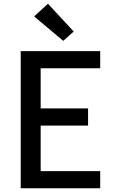

<svg xmlns="http://www.w3.org/2000/svg" viewBox="-20 -1009 640 1029"><path d="M91 0V-735H517V-643H198V-428H452V-336H198V-92H517V0ZM319 -790 163 -921 237 -989 375 -840Z"/></svg>

Font: Iosevka Custom SmBdEx
Style: Regular
Weight: 600
Width: 7
Monospace: yes
Designer: Belleve Invis
Foundry: Belleve Invis
Version: Version 11.2.4; ttfautohint (v1.8.4)